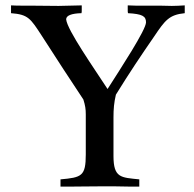

<svg xmlns="http://www.w3.org/2000/svg" viewBox="-20 -694 721 714"><path d="M667 -674C651 -673 634 -672 619 -672C604 -672 590 -673 574 -673H485C475 -673 465 -674 455 -674V-657C455 -652 455 -648 456 -645C509 -642 523 -634 523 -611C523 -583 429 -440 380 -363C330 -440 230 -582 226 -622C226 -636 245 -644 283 -645C284 -648 284 -652 284 -657V-674C256 -674 227 -672 198 -672C163 -672 128 -673 92 -673H66C51 -673 35 -673 21 -674V-645C85 -640 93 -626 136 -560C191 -474 241 -398 290 -324C297 -302 299 -288 299 -269V-120C299 -39 284 -34 205 -27V0H235C267 0 307 -1 350 -1H409C428 -1 447 0 467 0H498V-27C430 -34 402 -32 402 -114V-257C402 -289 404 -312 411 -342C461 -423 504 -487 553 -558C594 -619 609 -639 667 -645Z"/></svg>

Font: Sibila
Style: Regular
Weight: 400
Designer: Stefan Peev
Foundry: Context Ltd
Version: Version 1.000